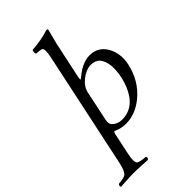

<svg xmlns="http://www.w3.org/2000/svg" viewBox="-324 -780 1108 1108"><g transform="rotate(-45 230.5 -226.0)"><path d="M211.4 -274.9 172.9 -92.8Q166.5 -62.5 177.7 -49.3Q179.2 -47.9 180.2 -46.9Q203.6 -22.9 240.7 -22.9Q342.8 -22.9 391.1 -139.6Q402.3 -167.5 409.2 -198.2Q430.7 -303.2 392.6 -352.1Q373.5 -374.5 335.9 -375Q298.8 -375 257.3 -343.3Q220.2 -313.5 211.4 -274.9ZM203.1 -565.9Q216.3 -627 202.6 -636.7Q194.8 -641.6 158.7 -644Q151.4 -654.8 159.2 -672.9Q240.7 -679.2 291.5 -696.8Q293.9 -697.8 295.4 -698.2Q305.7 -698.2 305.7 -692.4Q305.7 -690.4 305.7 -689Q305.7 -689 281.7 -596.2Q280.8 -591.8 280.3 -588.9L234.4 -374Q231 -356.9 234.9 -356.9Q239.7 -357.9 250 -367.2Q311.5 -418.5 370.1 -418.9Q443.4 -418.9 477.5 -350.6Q505.4 -293.9 490.7 -224.1Q466.8 -113.8 384.8 -45.9Q316.4 9.8 238.8 9.8Q203.6 9.3 174.8 -2.9Q162.6 -8.3 161.6 -7.8Q156.7 -6.3 153.3 7.8Q152.8 9.3 152.8 9.8L125.5 138.2Q112.3 199.2 127 212.4Q139.2 222.2 186 225.1Q192.9 235.8 181.6 246.1Q164.1 245.6 133.8 243.7Q92.3 241.2 66.9 241.2Q44.4 241.2 8.8 243.7Q-21 245.6 -38.1 246.1Q-44.9 235.4 -33.7 225.1Q13.7 222.7 26.9 208.5Q42 191.9 53.7 138.2Z"/></g></svg>

Font: Linux Libertine Display Slanted O
Style: Slanted
Weight: 400
Designer: Philipp H. Poll
Foundry: Philipp H. Poll
Version: Version 5.0.9